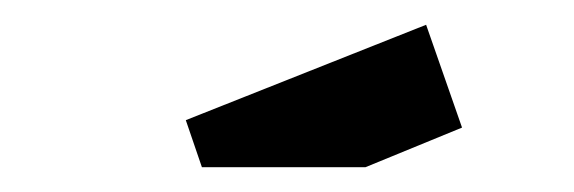

<svg xmlns="http://www.w3.org/2000/svg" viewBox="-20 -846 463 155"><path d="M324 -826 353 -743 275 -711H143L130 -749Z"/></svg>

Font: Graduate
Style: Regular
Weight: 400
Version: Version 1.001